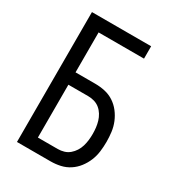

<svg xmlns="http://www.w3.org/2000/svg" viewBox="-178 -838 855 941"><g transform="rotate(30 250.0 -367.5)"><path d="M64 0V-735H399V-665H142V-439H254Q282 -439 309 -433Q336 -427 359 -412Q382 -397 399 -375Q416 -353 426.5 -327.5Q437 -302 440.5 -274.5Q444 -247 444 -220Q444 -192 440.5 -164.5Q437 -137 426.5 -111.5Q416 -86 399 -64Q382 -42 359 -27Q336 -12 309 -6Q282 0 254 0ZM142 -70H254Q272 -70 289 -75Q306 -80 319.5 -91.5Q333 -103 342.5 -118Q352 -133 357 -150Q362 -167 364 -184.5Q366 -202 366 -220Q366 -237 364 -254.5Q362 -272 357 -289Q352 -306 342.5 -321.5Q333 -337 319.5 -348Q306 -359 289 -364Q272 -369 254 -369H142Z"/></g></svg>

Font: Iosevka Curly
Style: Regular
Weight: 400
Monospace: yes
Designer: Belleve Invis
Foundry: Belleve Invis
Version: Version 22.1.2; ttfautohint (v1.8.4)